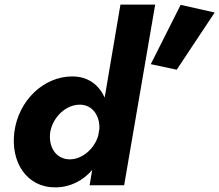

<svg xmlns="http://www.w3.org/2000/svg" viewBox="-20 -800 947 829"><path d="M42 -230C25 -98 97 10 219 9C283 9 338 -20 378 -66L367 0H516L650 -780H500L432 -379C407 -433 361 -470 292 -470C169 -470 60 -367 42 -230ZM760 -779 631 -523 743 -499 907 -746ZM197 -230C208 -294 265 -350 328 -348C381 -346 412 -298 409 -243L404 -214C387 -156 333 -111 280 -112C219 -113 188 -169 197 -230Z"/></svg>

Font: Jost*
Style: Bold Italic
Weight: 700
Italic angle: -10°
Version: Version 3.7